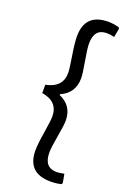

<svg xmlns="http://www.w3.org/2000/svg" viewBox="-152 -706 591 889"><g transform="rotate(20 144.0 -261.5)"><path d="M221 -655Q243 -655 273 -648L277 -641L269 -598Q246 -603 232 -603Q170 -603 170 -530Q170 -505 180.5 -446.5Q191 -388 191 -366Q191 -292 124 -263V-259Q191 -230 191 -157Q191 -134 180.5 -76Q170 -18 170 7Q170 81 232 81Q246 81 269 76L277 119L273 126Q248 132 221 132Q106 132 106 20Q106 -11 116 -72Q126 -133 126 -154Q126 -227 45 -240V-281Q126 -297 126 -368Q126 -388 116 -449.5Q106 -511 106 -542Q106 -655 221 -655Z"/></g></svg>

Font: Alegreya Sans SC
Style: Regular
Weight: 400
Designer: Juan Pablo del Peral
Foundry: Huerta Tipografica
Version: Version 2.007